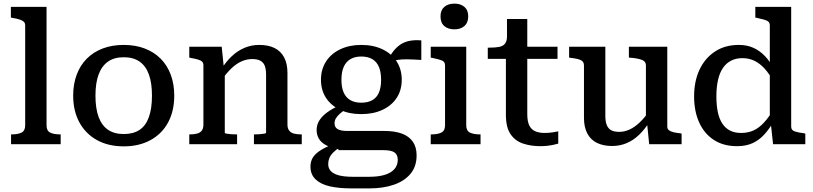

<svg xmlns="http://www.w3.org/2000/svg" viewBox="-20 -796 4490 1060"><path d="M237 -758V-104Q237 -74 257 -64Q277 -54 312 -54H315V0H41V-54H44Q79 -54 99 -64Q119 -74 119 -104V-655Q119 -669 111.5 -676Q104 -683 89 -688Q74 -693 50 -697L40 -699V-758Z M942 -268Q942 -183 908 -120Q874 -57 811 -22.5Q748 12 663 12Q578 12 515.5 -22.5Q453 -57 418.5 -120Q384 -183 384 -268Q384 -332 403.5 -384Q423 -436 459.5 -472.5Q496 -509 547.5 -528.5Q599 -548 663 -548Q727 -548 778.5 -528.5Q830 -509 866.5 -472.5Q903 -436 922.5 -384Q942 -332 942 -268ZM507 -268Q507 -197 524.5 -150Q542 -103 576.5 -79.5Q611 -56 663 -56Q716 -56 750.5 -79Q785 -102 802 -149.5Q819 -197 819 -268Q819 -338 802 -385Q785 -432 750.5 -456Q716 -480 663 -480Q611 -480 576.5 -456Q542 -432 524.5 -385Q507 -338 507 -268Z M1025 0V-54H1028Q1051 -54 1068 -58.5Q1085 -63 1094 -75Q1103 -87 1103 -108V-435Q1103 -449 1095.5 -456Q1088 -463 1072.5 -467.5Q1057 -472 1034 -476L1025 -478V-538H1204L1216 -421L1221 -417V-63Q1221 -60 1231.5 -58Q1242 -56 1257 -55Q1272 -54 1285 -54H1289V0ZM1646 0H1382V-54H1385Q1398 -54 1413 -55Q1428 -56 1438.5 -58Q1449 -60 1449 -63V-384Q1449 -413 1442 -432Q1435 -451 1418 -460.5Q1401 -470 1372 -470Q1342 -470 1313 -457Q1284 -444 1256.5 -417.5Q1229 -391 1201 -351V-413Q1228 -456 1260 -486Q1292 -516 1330 -532Q1368 -548 1411 -548Q1461 -548 1495.5 -531Q1530 -514 1548.5 -479.5Q1567 -445 1567 -393V-108Q1567 -87 1576.5 -75Q1586 -63 1602.5 -58.5Q1619 -54 1643 -54H1646Z M2306 -465Q2262 -468 2230 -468.5Q2198 -469 2175.5 -465.5Q2153 -462 2135 -453L2118 -455Q2132 -487 2150 -511Q2168 -535 2190.5 -550Q2213 -565 2241.5 -570.5Q2270 -576 2306 -573ZM1974 -166Q1908 -166 1858 -189.5Q1808 -213 1780 -255.5Q1752 -298 1752 -356Q1752 -413 1780 -456.5Q1808 -500 1858.5 -524Q1909 -548 1974 -548Q2041 -548 2091.5 -524Q2142 -500 2170 -456.5Q2198 -413 2198 -356Q2198 -298 2170 -255.5Q2142 -213 2091.5 -189.5Q2041 -166 1974 -166ZM1974 -229Q2011 -229 2035.5 -243Q2060 -257 2072 -285Q2084 -313 2084 -355Q2084 -398 2072 -426.5Q2060 -455 2035.5 -469.5Q2011 -484 1974 -484Q1939 -484 1914.5 -469.5Q1890 -455 1877.5 -426.5Q1865 -398 1865 -355Q1865 -313 1877.5 -285Q1890 -257 1914.5 -243Q1939 -229 1974 -229ZM1917 244Q1850 244 1800 232.5Q1750 221 1722 194Q1694 167 1694 124Q1694 94 1708 72.5Q1722 51 1751 33Q1780 15 1827 -4L1857 16Q1833 32 1818.5 47Q1804 62 1798 77.5Q1792 93 1792 110Q1792 132 1805.5 147.5Q1819 163 1849 171.5Q1879 180 1928 180H2019Q2070 180 2105 169Q2140 158 2158 137Q2176 116 2176 86Q2176 59 2158.5 46Q2141 33 2097 33H1848L1849 28Q1808 20 1781 6Q1754 -8 1741 -29.5Q1728 -51 1728 -78Q1728 -107 1743 -131Q1758 -155 1786 -175.5Q1814 -196 1854 -214L1889 -193Q1868 -179 1854 -166Q1840 -153 1833.5 -141Q1827 -129 1827 -115Q1827 -93 1844.5 -83Q1862 -73 1898 -73H2102Q2159 -73 2198.5 -58.5Q2238 -44 2259 -14Q2280 16 2280 62Q2280 124 2245.5 164.5Q2211 205 2152.5 224.5Q2094 244 2022 244Z M2489 -634Q2454 -634 2433 -652Q2412 -670 2412 -706Q2412 -740 2433 -758Q2454 -776 2489 -776Q2523 -776 2544 -758Q2565 -740 2565 -706Q2565 -671 2544 -652.5Q2523 -634 2489 -634ZM2554 -538V-104Q2554 -74 2574.5 -64Q2595 -54 2630 -54H2633V0H2358V-54H2361Q2396 -54 2416.5 -64Q2437 -74 2437 -104V-435Q2437 -455 2420 -462Q2403 -469 2368 -476L2358 -478V-538Z M2673 -471V-533H2683Q2714 -533 2735.5 -537Q2757 -541 2768 -555Q2779 -569 2779 -595L2858 -538H3058V-471ZM2891 -166Q2891 -126 2902 -103.5Q2913 -81 2934.5 -71.5Q2956 -62 2986 -62Q3011 -62 3032.5 -65.5Q3054 -69 3062 -71V-3Q3051 0 3035 3.5Q3019 7 3000.5 9Q2982 11 2962 11Q2911 11 2867.5 -3.5Q2824 -18 2798.5 -55.5Q2773 -93 2773 -162V-522L2779 -530V-691H2891Z M3322 -538V-155Q3322 -126 3329.5 -106.5Q3337 -87 3353.5 -77.5Q3370 -68 3399 -68Q3428 -68 3456 -81Q3484 -94 3511.5 -120Q3539 -146 3567 -186L3566 -124Q3539 -81 3507.5 -51Q3476 -21 3439 -5.5Q3402 10 3359 10Q3311 10 3276 -7Q3241 -24 3222.5 -59Q3204 -94 3204 -145V-435Q3204 -455 3187.5 -463.5Q3171 -472 3135 -476L3122 -478V-538ZM3664 -538V-97Q3664 -84 3673 -77Q3682 -70 3698.5 -66Q3715 -62 3737 -60L3743 -58V0H3564L3552 -119L3546 -125V-435Q3546 -455 3528 -463.5Q3510 -472 3475 -476L3452 -478V-538Z M4348 -97Q4348 -77 4367.5 -70.5Q4387 -64 4420 -60L4426 -58V0H4248L4235 -119L4230 -116V-655Q4230 -669 4222.5 -676Q4215 -683 4199 -687.5Q4183 -692 4160 -697L4150 -699V-758H4348ZM4059 -548Q4104 -548 4139.5 -532Q4175 -516 4203.5 -486Q4232 -456 4255 -412L4252 -344Q4227 -389 4201 -417.5Q4175 -446 4145 -460.5Q4115 -475 4078 -475Q4043 -475 4016 -461Q3989 -447 3971 -420.5Q3953 -394 3944 -354.5Q3935 -315 3935 -264Q3935 -215 3943 -177Q3951 -139 3968 -113.5Q3985 -88 4010.5 -75Q4036 -62 4072 -62Q4110 -62 4140.5 -76Q4171 -90 4198.5 -120Q4226 -150 4253 -196L4255 -131Q4229 -86 4200 -54Q4171 -22 4134.5 -5.5Q4098 11 4049 11Q3974 11 3921 -23.5Q3868 -58 3840 -120Q3812 -182 3812 -264Q3812 -347 3841.5 -410.5Q3871 -474 3926.5 -511Q3982 -548 4059 -548Z"/></svg>

Font: Roboto Serif 20pt Medium
Style: Regular
Weight: 500
Version: Version 1.008